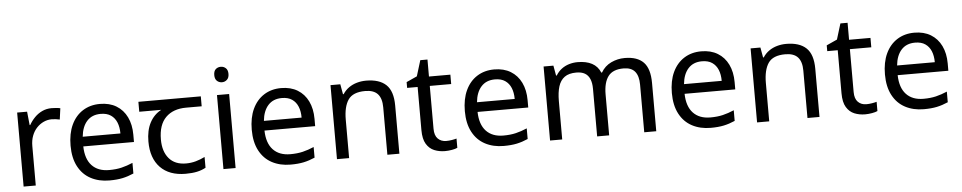

<svg xmlns="http://www.w3.org/2000/svg" viewBox="-41 -1056 6936 1385"><g transform="rotate(-5 3427.0 -363.5)"><path d="M335 -546Q350 -546 367.5 -544.5Q385 -543 398 -540L387 -459Q374 -462 358.5 -464Q343 -466 329 -466Q298 -466 270 -453Q242 -440 220 -416.5Q198 -393 185.5 -360Q173 -327 173 -286V0H85V-536H157L167 -438H171Q188 -468 212 -492.5Q236 -517 267 -531.5Q298 -546 335 -546Z M685 -546Q754 -546 803.5 -516Q853 -486 879.5 -431.5Q906 -377 906 -304V-251H539Q541 -160 585.5 -112.5Q630 -65 710 -65Q761 -65 800.5 -74.5Q840 -84 882 -102V-25Q841 -7 801 1.5Q761 10 706 10Q630 10 571.5 -21Q513 -52 480.5 -113.5Q448 -175 448 -264Q448 -352 477.5 -415Q507 -478 560.5 -512Q614 -546 685 -546ZM684 -474Q621 -474 584.5 -433.5Q548 -393 541 -321H814Q814 -367 800 -401Q786 -435 757.5 -454.5Q729 -474 684 -474Z M1258 10Q1140 10 1075 -57Q1010 -124 1010 -245Q1010 -325 1039 -380.5Q1068 -436 1122 -465H963V-537H1415V-465H1302Q1208 -465 1154.5 -411.5Q1101 -358 1101 -252Q1101 -165 1144 -114.5Q1187 -64 1267 -64Q1304 -64 1338 -73.5Q1372 -83 1404 -99V-21Q1375 -5 1340 2.5Q1305 10 1258 10Z M1620 -536V0H1532V-536ZM1577 -737Q1597 -737 1612.5 -723.5Q1628 -710 1628 -681Q1628 -653 1612.5 -639Q1597 -625 1577 -625Q1555 -625 1540 -639Q1525 -653 1525 -681Q1525 -710 1540 -723.5Q1555 -737 1577 -737Z M1997 -546Q2066 -546 2115.5 -516Q2165 -486 2191.5 -431.5Q2218 -377 2218 -304V-251H1851Q1853 -160 1897.5 -112.5Q1942 -65 2022 -65Q2073 -65 2112.5 -74.5Q2152 -84 2194 -102V-25Q2153 -7 2113 1.5Q2073 10 2018 10Q1942 10 1883.5 -21Q1825 -52 1792.5 -113.5Q1760 -175 1760 -264Q1760 -352 1789.5 -415Q1819 -478 1872.5 -512Q1926 -546 1997 -546ZM1996 -474Q1933 -474 1896.5 -433.5Q1860 -393 1853 -321H2126Q2126 -367 2112 -401Q2098 -435 2069.5 -454.5Q2041 -474 1996 -474Z M2612 -546Q2708 -546 2757 -499.5Q2806 -453 2806 -349V0H2719V-343Q2719 -408 2690 -440Q2661 -472 2599 -472Q2510 -472 2476 -422Q2442 -372 2442 -278V0H2354V-536H2425L2438 -463H2443Q2461 -491 2487.5 -509.5Q2514 -528 2546 -537Q2578 -546 2612 -546Z M3151 -62Q3171 -62 3192 -65.5Q3213 -69 3226 -73V-6Q3212 1 3186 5.5Q3160 10 3136 10Q3094 10 3058.5 -4.5Q3023 -19 3001 -55Q2979 -91 2979 -156V-468H2903V-510L2980 -545L3015 -659H3067V-536H3222V-468H3067V-158Q3067 -109 3090.5 -85.5Q3114 -62 3151 -62Z M3540 -546Q3609 -546 3658.5 -516Q3708 -486 3734.5 -431.5Q3761 -377 3761 -304V-251H3394Q3396 -160 3440.5 -112.5Q3485 -65 3565 -65Q3616 -65 3655.5 -74.5Q3695 -84 3737 -102V-25Q3696 -7 3656 1.5Q3616 10 3561 10Q3485 10 3426.5 -21Q3368 -52 3335.5 -113.5Q3303 -175 3303 -264Q3303 -352 3332.5 -415Q3362 -478 3415.5 -512Q3469 -546 3540 -546ZM3539 -474Q3476 -474 3439.5 -433.5Q3403 -393 3396 -321H3669Q3669 -367 3655 -401Q3641 -435 3612.5 -454.5Q3584 -474 3539 -474Z M4485 -546Q4576 -546 4621 -499.5Q4666 -453 4666 -349V0H4579V-345Q4579 -408 4552.5 -440Q4526 -472 4470 -472Q4392 -472 4358.5 -427Q4325 -382 4325 -296V0H4238V-345Q4238 -387 4226 -415.5Q4214 -444 4190 -458Q4166 -472 4128 -472Q4074 -472 4043 -449.5Q4012 -427 3998.5 -384Q3985 -341 3985 -278V0H3897V-536H3968L3981 -463H3986Q4003 -491 4027.5 -509.5Q4052 -528 4082 -537Q4112 -546 4144 -546Q4206 -546 4247.5 -524Q4289 -502 4308 -456H4313Q4340 -502 4386.5 -524Q4433 -546 4485 -546Z M5039 -546Q5108 -546 5157.5 -516Q5207 -486 5233.5 -431.5Q5260 -377 5260 -304V-251H4893Q4895 -160 4939.5 -112.5Q4984 -65 5064 -65Q5115 -65 5154.5 -74.5Q5194 -84 5236 -102V-25Q5195 -7 5155 1.5Q5115 10 5060 10Q4984 10 4925.5 -21Q4867 -52 4834.5 -113.5Q4802 -175 4802 -264Q4802 -352 4831.5 -415Q4861 -478 4914.5 -512Q4968 -546 5039 -546ZM5038 -474Q4975 -474 4938.5 -433.5Q4902 -393 4895 -321H5168Q5168 -367 5154 -401Q5140 -435 5111.5 -454.5Q5083 -474 5038 -474Z M5654 -546Q5750 -546 5799 -499.5Q5848 -453 5848 -349V0H5761V-343Q5761 -408 5732 -440Q5703 -472 5641 -472Q5552 -472 5518 -422Q5484 -372 5484 -278V0H5396V-536H5467L5480 -463H5485Q5503 -491 5529.5 -509.5Q5556 -528 5588 -537Q5620 -546 5654 -546Z M6193 -62Q6213 -62 6234 -65.5Q6255 -69 6268 -73V-6Q6254 1 6228 5.5Q6202 10 6178 10Q6136 10 6100.5 -4.5Q6065 -19 6043 -55Q6021 -91 6021 -156V-468H5945V-510L6022 -545L6057 -659H6109V-536H6264V-468H6109V-158Q6109 -109 6132.5 -85.5Q6156 -62 6193 -62Z M6582 -546Q6651 -546 6700.5 -516Q6750 -486 6776.5 -431.5Q6803 -377 6803 -304V-251H6436Q6438 -160 6482.5 -112.5Q6527 -65 6607 -65Q6658 -65 6697.5 -74.5Q6737 -84 6779 -102V-25Q6738 -7 6698 1.5Q6658 10 6603 10Q6527 10 6468.5 -21Q6410 -52 6377.5 -113.5Q6345 -175 6345 -264Q6345 -352 6374.5 -415Q6404 -478 6457.5 -512Q6511 -546 6582 -546ZM6581 -474Q6518 -474 6481.5 -433.5Q6445 -393 6438 -321H6711Q6711 -367 6697 -401Q6683 -435 6654.5 -454.5Q6626 -474 6581 -474Z"/></g></svg>

Font: ugurmukhi25
Style: Book
Weight: 400
Designer: Jelle Bosma - Monotype Design Team
Foundry: Monotype Imaging Inc.
Version: Version 2.003